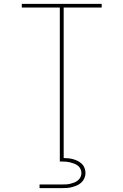

<svg xmlns="http://www.w3.org/2000/svg" viewBox="-20 -755 640 995"><path d="M290 0V-716H93V-735H507V-716H310V0ZM185 220V201H300Q311 201 322 200.5Q333 200 343.5 197.5Q354 195 364.5 191Q375 187 383.5 180Q392 173 397 163Q402 153 402 142Q402 131 397 120.5Q392 110 383.5 103.5Q375 97 364.5 93Q354 89 343.5 86.5Q333 84 322 83Q311 82 300 82H290V0H310V64Q323 64 336 65.5Q349 67 361 70.5Q373 74 384.5 80Q396 86 405 95Q414 104 418.5 116.5Q423 129 423 142Q423 155 417.5 168Q412 181 402 190.5Q392 200 379.5 205.5Q367 211 354 214.5Q341 218 327.5 219Q314 220 300 220Z"/></svg>

Font: Iosevka Aile Thin
Style: Regular
Weight: 100
Designer: Belleve Invis
Foundry: Belleve Invis
Version: Version 31.1.0; ttfautohint (v1.8.4)